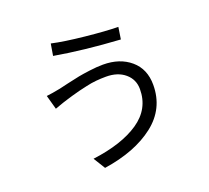

<svg xmlns="http://www.w3.org/2000/svg" viewBox="-136 -953 1273 1168"><g transform="rotate(-20 500.0 -369.0)"><path d="M716.8 -335Q716.8 -397.5 670.4 -437Q624 -476.6 547.9 -476.6Q515.6 -476.6 483.9 -473.6Q452.1 -470.7 418.5 -462.9Q384.8 -455.1 367.7 -451.2Q350.6 -447.3 315.4 -437Q280.3 -426.8 278.3 -425.8Q262.7 -421.9 195.3 -397.5L169.9 -489.3Q206.1 -493.2 259.8 -503.9Q262.7 -504.9 316.4 -517.1Q370.1 -529.3 395 -534.2Q419.9 -539.1 467.8 -545.4Q515.6 -551.8 555.7 -551.8Q664.1 -551.8 732.9 -493.2Q801.8 -434.6 801.8 -332Q801.8 -177.7 679.2 -82.5Q556.6 12.7 353.5 43L306.6 -33.2Q497.1 -57.6 606.9 -132.3Q716.8 -207 716.8 -335ZM289.1 -705.1 301.8 -781.2Q378.9 -763.7 511.2 -750Q643.6 -736.3 722.7 -735.4L710.9 -658.2Q474.6 -672.9 289.1 -705.1Z"/></g></svg>

Font: Gen Shin Gothic Regular
Style: Regular
Weight: 400
Designer: [Source Han Sans]
Ryoko NISHIZUKA  (kana & ideographs); Paul D. Hunt (Latin, Greek & Cyrillic); Wenlong ZHANG  (bopomofo
Version: Version 1.002.20150607